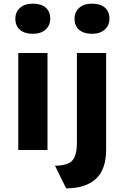

<svg xmlns="http://www.w3.org/2000/svg" viewBox="-20 -821 675 1051"><path d="M160 -636Q115 -636 89.5 -657.5Q64 -679 64 -719Q64 -755 89.5 -778Q115 -801 160 -801Q205 -801 230 -779.5Q255 -758 255 -719Q255 -682 229.5 -659Q204 -636 160 -636ZM80 0V-531H240V0ZM484 -636Q439 -636 413.5 -657.5Q388 -679 388 -719Q388 -755 413.5 -778Q439 -801 484 -801Q529 -801 554 -779.5Q579 -758 579 -719Q579 -682 553.5 -659Q528 -636 484 -636ZM342 210 281 86Q349 86 375 58.5Q401 31 401 -41V-531H561V-3Q561 107 504.5 158.5Q448 210 342 210Z"/></svg>

Font: Lexend Deca
Style: Bold
Weight: 700
Designer: Bonnie Shaver-Troup, Thomas Jockin
Foundry: Lexend
Version: Version 1.008; ttfautohint (v1.8.4.7-5d5b)